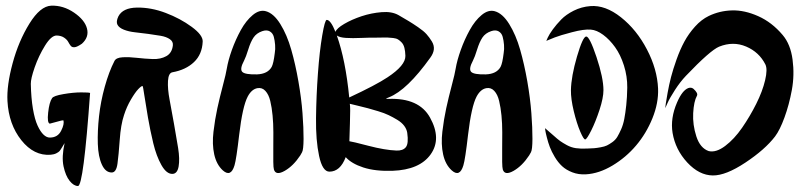

<svg xmlns="http://www.w3.org/2000/svg" viewBox="-20 -612 2790 666"><path d="M157.7 -592.3Q119.6 -590.8 82 -530Q44.4 -469.2 23.7 -392.3Q2.9 -315.4 5.9 -261.2Q10.3 -180.7 54 -125.7Q97.7 -70.8 155.8 -75.2Q167.5 -76.2 175.5 -80.3Q183.6 -84.5 186.5 -87.9Q189.5 -91.3 195.6 -101.6Q201.7 -111.8 204.1 -115.7Q193.4 -67.9 200.4 -34.9Q207.5 -2 221.7 15.6Q235.8 33.2 250.5 33.2Q269.5 33.2 292.5 -289.6Q288.1 -291.5 261.2 -291.5Q234.4 -291.5 200.2 -285.6Q166 -279.8 160.6 -271.5Q150.9 -257.3 147 -221.2Q143.1 -185.1 152.8 -183.1Q154.3 -183.1 175.5 -189.2Q196.8 -195.3 199.7 -194.8Q204.1 -182.1 192.1 -158.4Q180.2 -134.8 152.8 -134.8Q141.6 -134.8 130.9 -145Q120.1 -155.3 110.4 -176.3Q100.6 -197.3 94.2 -234.6Q87.9 -272 86.9 -320.8Q86.4 -338.4 100.3 -378.4Q114.3 -418.5 136.2 -453.9Q158.2 -489.3 176.8 -488.8Q192.4 -488.3 202.4 -481.4Q212.4 -474.6 216.6 -466.8Q220.7 -459 225.3 -453.1Q230 -447.3 239 -448.2Q248 -449.2 264.2 -460.4Q289.6 -483.4 281.7 -513.2Q273.9 -543 236.6 -568.4Q199.2 -593.8 157.7 -592.3Z M368.2 -13.7Q383.3 -14.2 387.5 -44.2Q391.6 -74.2 395.3 -126.7Q398.9 -179.2 410.2 -212.9Q419.4 -241.7 434.1 -266.6Q448.7 -291.5 459.7 -303Q470.7 -314.5 474.6 -313.5Q476.1 -313 480.7 -281.2Q485.4 -249.5 493.2 -204.6Q501 -159.7 511.7 -115Q522.5 -70.3 540 -39.3Q557.6 -8.3 578.1 -8.8Q595.2 -9.3 599.6 -34.7Q604 -60.1 597.9 -98.4Q591.8 -136.7 583.7 -181.6Q575.7 -226.6 568.4 -265.4Q561 -304.2 562.7 -331.5Q564.5 -358.9 578.1 -361.3Q624.5 -369.6 652.8 -396.5Q681.2 -423.3 683.1 -467.8Q684.1 -490.2 644.8 -519Q605.5 -547.9 554.9 -567.1Q504.4 -586.4 455.3 -585.7Q406.2 -585 390.6 -555.2Q381.8 -536.6 387.5 -526.1Q393.1 -515.6 409.7 -509Q426.3 -502.4 448.2 -500Q470.2 -497.6 494.1 -494.4Q518.1 -491.2 537.6 -487.8Q557.1 -484.4 569.1 -476.1Q581.1 -467.8 579.6 -454.6Q576.7 -428.2 556.9 -417.2Q537.1 -406.2 509.8 -407.2Q482.4 -408.2 455.1 -411.4Q427.7 -414.6 405.3 -413.3Q382.8 -412.1 377 -400.4Q357.9 -363.3 343.5 -311.5Q329.1 -259.8 323.5 -208.5Q317.9 -157.2 319.3 -112.8Q320.8 -68.4 333.5 -40.8Q346.2 -13.2 368.2 -13.7Z M889.6 -503.9Q905.3 -509.3 915.8 -503.2Q926.3 -497.1 929.7 -484.4Q933.1 -471.7 934.3 -456.3Q935.5 -440.9 933.1 -427.7Q928.7 -391.6 922.4 -379.9Q908.7 -355.5 871.6 -354Q829.6 -353 820.3 -362.8Q811 -372.6 826.7 -401.9Q833 -414.1 841.1 -440.2Q849.1 -466.3 859.4 -481.7Q869.6 -497.1 889.6 -503.9ZM752.9 -21Q780.8 3.9 793.5 -38.6Q799.8 -59.6 809.6 -144Q821.3 -243.2 839.4 -277.3Q853 -302.7 873 -306.2Q889.2 -309.1 900.6 -296.6Q912.1 -284.2 917.5 -261.7Q922.9 -239.3 925.5 -211.4Q928.2 -183.6 928.2 -153.3Q928.2 -123 928 -96.9Q927.7 -70.8 928 -50.5Q928.2 -30.3 930.2 -23.9Q937 -2 967.8 -19.5Q997.6 -36.6 1021.5 -72.8Q1024.9 -78.6 1027.8 -84Q1032.7 -92.8 1033 -130.1Q1033.2 -167.5 1029.3 -219.2Q1025.4 -271 1015.1 -329.8Q1004.9 -388.7 990.2 -439.9Q975.6 -491.2 952.4 -528.6Q929.2 -565.9 901.9 -573.2Q879.9 -579.1 856.7 -559.8Q833.5 -540.5 815.4 -507.8Q797.4 -475.1 784.4 -439Q771.5 -402.8 766.6 -373.5Q764.2 -357.4 753.2 -315.9Q742.2 -274.4 733.9 -236.3Q725.6 -198.2 720.5 -155Q715.3 -111.8 723.1 -76.4Q731 -41 752.9 -21Z M1148.4 -488.8Q1178.7 -403.8 1191.4 -273.9Q1284.7 -317.4 1324.2 -343.8Q1387.2 -385.3 1386.2 -418.5Q1385.7 -434.6 1382.8 -446Q1379.9 -457.5 1373.5 -464.4Q1367.2 -471.2 1360.8 -475.1Q1354.5 -479 1343.8 -480.2Q1333 -481.4 1325.4 -481.7Q1317.9 -481.9 1304.2 -481.7Q1290.5 -481.4 1282.7 -481.4Q1269 -481.9 1235.4 -480.5Q1201.7 -479 1179.9 -480.5Q1158.2 -481.9 1148.4 -488.8ZM1193.4 -252Q1195.8 -239.7 1193.8 -184.1Q1191.9 -128.4 1191.9 -122.1Q1201.2 -121.1 1258.3 -106.2Q1315.4 -91.3 1355 -89.8Q1377.9 -88.9 1387.9 -101.6Q1397.9 -114.3 1392.6 -151.4Q1390.6 -164.1 1382.1 -175.5Q1373.5 -187 1358.2 -196.3Q1342.8 -205.6 1328.1 -212.6Q1313.5 -219.7 1291.5 -226.3Q1269.5 -232.9 1255.9 -236.6Q1242.2 -240.2 1220.7 -245.4Q1199.2 -250.5 1193.4 -252ZM1179.2 -66.9Q1160.2 -16.6 1122.6 -16.6Q1098.6 -16.6 1086.9 -70.8Q1075.2 -125 1076.2 -202.4Q1077.1 -279.8 1082.8 -357.2Q1088.4 -434.6 1097.7 -488.8Q1106.9 -543 1113.3 -543Q1127 -543 1143.6 -501.5Q1147.9 -513.7 1174.1 -529.1Q1200.2 -544.4 1234.1 -555.7Q1268.1 -566.9 1303.5 -569.8Q1338.9 -572.8 1362.3 -559.6Q1384.3 -546.9 1397.7 -538.8Q1411.1 -530.8 1430.4 -517.6Q1449.7 -504.4 1459.7 -493.2Q1469.7 -481.9 1478 -468.3Q1486.3 -454.6 1484.9 -440.7Q1483.4 -426.8 1473.1 -412.6Q1392.1 -299.3 1329.1 -274.4Q1319.3 -270.5 1318.8 -269.5L1323.2 -269Q1324.2 -269 1327.6 -269Q1433.6 -272.9 1471.7 -204.1Q1512.2 -130.9 1474.1 -76.9Q1436 -22.9 1341.3 -19.5Q1281.7 -17.6 1240.5 -31Q1199.2 -44.4 1179.2 -66.9Z M1683.6 -503.9Q1699.2 -509.3 1709.7 -503.2Q1720.2 -497.1 1723.6 -484.4Q1727.1 -471.7 1728.3 -456.3Q1729.5 -440.9 1727.1 -427.7Q1722.7 -391.6 1716.3 -379.9Q1702.6 -355.5 1665.5 -354Q1623.5 -353 1614.3 -362.8Q1605 -372.6 1620.6 -401.9Q1627 -414.1 1635 -440.2Q1643.1 -466.3 1653.3 -481.7Q1663.6 -497.1 1683.6 -503.9ZM1546.9 -21Q1574.7 3.9 1587.4 -38.6Q1593.8 -59.6 1603.5 -144Q1615.2 -243.2 1633.3 -277.3Q1647 -302.7 1667 -306.2Q1683.1 -309.1 1694.6 -296.6Q1706.1 -284.2 1711.4 -261.7Q1716.8 -239.3 1719.5 -211.4Q1722.2 -183.6 1722.2 -153.3Q1722.2 -123 1721.9 -96.9Q1721.7 -70.8 1721.9 -50.5Q1722.2 -30.3 1724.1 -23.9Q1731 -2 1761.7 -19.5Q1791.5 -36.6 1815.4 -72.8Q1818.8 -78.6 1821.8 -84Q1826.7 -92.8 1826.9 -130.1Q1827.1 -167.5 1823.2 -219.2Q1819.3 -271 1809.1 -329.8Q1798.8 -388.7 1784.2 -439.9Q1769.5 -491.2 1746.3 -528.6Q1723.1 -565.9 1695.8 -573.2Q1673.8 -579.1 1650.6 -559.8Q1627.4 -540.5 1609.4 -507.8Q1591.3 -475.1 1578.4 -439Q1565.4 -402.8 1560.5 -373.5Q1558.1 -357.4 1547.1 -315.9Q1536.1 -274.4 1527.8 -236.3Q1519.5 -198.2 1514.4 -155Q1509.3 -111.8 1517.1 -76.4Q1524.9 -41 1546.9 -21Z M1870.6 -167.5Q1871.1 -164.1 1871.8 -158Q1872.6 -151.9 1877 -134.8Q1881.3 -117.7 1887.2 -102.1Q1893.1 -86.4 1904.3 -67.6Q1915.5 -48.8 1929.7 -35.6Q1943.8 -22.5 1965.3 -14.2Q1986.8 -5.9 2012.2 -7.3Q2057.6 -9.8 2104.5 -37.8Q2151.4 -65.9 2186.5 -107.4Q2221.7 -148.9 2243.2 -201.9Q2264.6 -254.9 2262.7 -304.7Q2259.8 -372.1 2224.1 -440.4Q2188.5 -508.8 2134 -552Q2079.6 -595.2 2027.3 -590.8Q1997.1 -588.4 1970.2 -575Q1943.4 -561.5 1926.8 -544.4Q1910.2 -527.3 1897.7 -510.3Q1885.3 -493.2 1879.9 -481.4L1875 -470.2Q1886.2 -475.1 1904.3 -482.2Q1922.4 -489.3 1963.9 -500.2Q2005.4 -511.2 2029.3 -509.3Q2049.8 -507.8 2072.3 -491.2Q2094.7 -474.6 2113.5 -448.5Q2132.3 -422.4 2144.3 -384.8Q2156.2 -347.2 2155.8 -308.1Q2155.3 -274.4 2152.3 -247.1Q2149.4 -219.7 2145.5 -199.5Q2141.6 -179.2 2134.5 -163.3Q2127.4 -147.5 2121.1 -137Q2114.7 -126.5 2104 -118.9Q2093.3 -111.3 2085.2 -107.4Q2077.1 -103.5 2063.5 -101.1Q2049.8 -98.6 2041 -97.9Q2032.2 -97.2 2016.1 -96.7Q1993.7 -95.7 1977.3 -98.1Q1960.9 -100.6 1946.3 -108.6Q1931.6 -116.7 1923.3 -122.6Q1915 -128.4 1897.9 -143.8Q1880.9 -159.2 1870.6 -167.5ZM2073.2 -299.3Q2073.2 -272.5 2059.6 -231Q2045.9 -189.5 2031 -159.7Q2016.1 -129.9 2010.3 -128.4Q2004.9 -127 1992.7 -155.5Q1980.5 -184.1 1970.2 -226.6Q1960 -269 1960.4 -299.3Q1961.4 -347.2 1981.4 -415.8Q2001.5 -484.4 2013.2 -485.4Q2024.9 -486.3 2049.1 -414.1Q2073.2 -341.8 2073.2 -299.3Z M2385.7 -303.7Q2402.3 -288.6 2397.5 -279.8Q2386.7 -260.3 2384.5 -219.7Q2382.3 -179.2 2395.5 -138.7Q2408.7 -98.1 2438.5 -87.9Q2463.9 -82 2495.4 -105.7Q2526.9 -129.4 2554.2 -168.9Q2581.5 -208.5 2603.3 -252Q2625 -295.4 2634 -333.7Q2643.1 -372.1 2634.8 -388.7Q2613.3 -431.2 2568.4 -450.4Q2523.4 -469.7 2474.6 -450.2Q2443.8 -437.5 2359.4 -349.1Q2339.4 -328.1 2321.3 -300Q2303.2 -272 2295.4 -254.4L2287.6 -236.8Q2288.1 -242.2 2289.3 -251.7Q2290.5 -261.2 2295.7 -289.6Q2300.8 -317.9 2307.6 -344.5Q2314.5 -371.1 2326.7 -405.5Q2338.9 -439.9 2353.8 -467.5Q2368.7 -495.1 2390.9 -519.8Q2413.1 -544.4 2438.5 -556.6Q2476.1 -574.7 2519.3 -575.9Q2562.5 -577.1 2610.1 -555.9Q2657.7 -534.7 2694.8 -490.7Q2722.2 -458.5 2729.2 -405.3Q2736.3 -352.1 2726.8 -300.3Q2717.3 -248.5 2701.2 -204.6Q2685.1 -160.6 2668.5 -138.7Q2633.8 -93.3 2565.7 -48.1Q2497.6 -2.9 2452.6 -3.4Q2405.3 -3.9 2364 -48.3Q2322.8 -92.8 2313 -150.9Q2304.7 -201.7 2328.6 -256.8Q2346.7 -298.8 2367.7 -306.6Q2377.9 -310.1 2385.7 -303.7Z"/></svg>

Font: Superheroes Libre
Style: Regular
Weight: 400
Version: Version 001.000